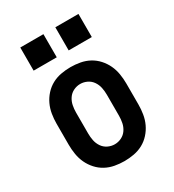

<svg xmlns="http://www.w3.org/2000/svg" viewBox="-180 -838 860 949"><g transform="rotate(-30 250.0 -364.0)"><path d="M250 8Q223 8 195.5 3Q168 -2 144 -15Q120 -28 101.5 -48.5Q83 -69 71.5 -93.5Q60 -118 55.5 -145.5Q51 -173 51 -200V-320Q51 -347 55.5 -374.5Q60 -402 71.5 -426.5Q83 -451 101.5 -471.5Q120 -492 144 -505Q168 -518 195.5 -523Q223 -528 250 -528Q277 -528 304.5 -523Q332 -518 356 -505Q380 -492 398.5 -471.5Q417 -451 428.5 -426.5Q440 -402 444.5 -374.5Q449 -347 449 -320V-200Q449 -173 444.5 -145.5Q440 -118 428.5 -93.5Q417 -69 398.5 -48.5Q380 -28 356 -15Q332 -2 304.5 3Q277 8 250 8ZM250 -88Q270 -88 288.5 -97Q307 -106 318.5 -123Q330 -140 334 -160Q338 -180 338 -200V-320Q338 -340 334 -360Q330 -380 318.5 -397Q307 -414 288.5 -423Q270 -432 250 -432Q230 -432 211.5 -423Q193 -414 181.5 -397Q170 -380 166 -360Q162 -340 162 -320V-200Q162 -180 166 -160Q170 -140 181.5 -123Q193 -106 211.5 -97Q230 -88 250 -88ZM416 -604H284V-736H416ZM216 -604H84V-736H216Z"/></g></svg>

Font: Iosevka SS04
Style: Bold
Weight: 700
Monospace: yes
Designer: Belleve Invis
Foundry: Belleve Invis
Version: Version 19.0.0; ttfautohint (v1.8.4)